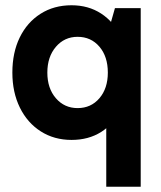

<svg xmlns="http://www.w3.org/2000/svg" viewBox="-20 -520 611 730"><path d="M252 12Q186 12 135 -20.5Q84 -53 55.5 -111Q27 -169 27 -244Q27 -320 55 -377.5Q83 -435 134 -467.5Q185 -500 252 -500Q316 -500 364.5 -468.5Q413 -437 440 -380Q467 -323 467 -244Q467 -163 440 -106Q413 -49 365 -18.5Q317 12 252 12ZM275 -109Q326 -109 358 -146.5Q390 -184 390 -244Q390 -305 358 -342.5Q326 -380 275 -380Q225 -380 192.5 -342Q160 -304 160 -244Q160 -184 192.5 -146.5Q225 -109 275 -109ZM384 190V-128H393V-373H384L417 -489H515V190Z"/></svg>

Font: Gabarito SemiBold
Style: Regular
Weight: 600
Designer: Leandro Assis / Alvaro Franca / Felipe Casaprima
Foundry: Naipe Foundry
Version: Version 1.000